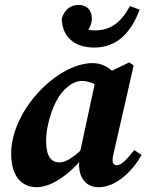

<svg xmlns="http://www.w3.org/2000/svg" viewBox="-20 -760 609 795"><path d="M131.3 15.1C199.4 15.1 279.1 -46.7 339.1 -127H342.8L336.6 -159.8C294 -115.5 257.6 -87.5 225.9 -87.5C192 -87.5 170.9 -112.9 170.9 -176.1C170.9 -246.9 203.2 -348.4 249.7 -391.2C274.3 -414.6 297.6 -424.9 319.6 -424.9C346.5 -424.9 373.3 -413.2 396.9 -396.5L464.7 -446.1C436.5 -479.2 403.4 -498.7 363.9 -498.7C216.3 -498.7 26.3 -302.6 26.3 -124.3C26.3 -21.3 76.9 15.1 131.3 15.1ZM388.7 15.1C463.6 15.1 530.9 -55.3 566.3 -118.3L535.8 -138.7C505.1 -99.3 482.9 -76.1 464.3 -76.1C452.8 -76.1 446.1 -83.3 446.1 -96.6C446.1 -106.9 449.1 -120.7 453.6 -139.3L533.6 -489L514.9 -501.6L383.7 -438.3L377.4 -436.6L306.1 -105.1L310.2 -103.6C308.2 -92.9 307.3 -85.5 307.3 -75.8C308.8 -17.2 340.9 15.1 388.7 15.1ZM370.1 -563.1C466.5 -563.1 523.4 -627.3 558.1 -719.9L518.2 -735C481.9 -668.4 439.5 -634.2 373.4 -634.2C338.2 -634.2 308.5 -648 276.8 -676.6L300 -604.2C334.3 -616.4 360.3 -644.8 360.3 -683C360.3 -717.4 338.8 -739.7 306.2 -739.7C271.4 -739.7 247.6 -720.2 235.9 -684.1C235.9 -614.6 281.6 -563.1 370.1 -563.1Z"/></svg>

Font: Source Serif 4 Variable
Style: Italic
Weight: 400
Italic angle: -12°
Designer: Frank Grießhammer
Foundry: Adobe Systems Incorporated
Version: Version 4.004;hotconv 1.0.116;makeotfexe 2.5.65601